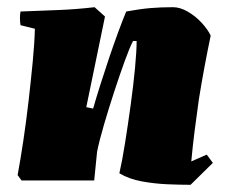

<svg xmlns="http://www.w3.org/2000/svg" viewBox="-20 -502 639 534"><path d="M510 12Q482 12 446 10.5Q410 9 374.5 2.5Q339 -4 312 -20Q320 -55 328 -105.5Q336 -156 343.5 -210.5Q351 -265 355.5 -312.5Q360 -360 360 -388H350Q341 -371 327 -332.5Q313 -294 297.5 -246.5Q282 -199 269 -154.5Q256 -110 250 -80L242 0H40L29 -15Q37 -58 45 -111.5Q53 -165 59.5 -221.5Q66 -278 71 -330Q76 -382 77 -422L37 -432Q34 -452 37 -470Q88 -472 140 -474Q192 -476 243 -482L272 -456L220 -204L239 -200Q247 -228 258.5 -264.5Q270 -301 283 -339.5Q296 -378 308.5 -412Q321 -446 331 -470Q369 -477 398 -479.5Q427 -482 461 -482Q481 -482 502.5 -469.5Q524 -457 541 -438.5Q558 -420 566 -403Q557 -360 548.5 -314.5Q540 -269 533 -225Q527 -182 521.5 -139.5Q516 -97 512 -53L555 -72L572 -49Z"/></svg>

Font: Labrada Black
Style: Italic
Weight: 900
Italic angle: -7°
Designer: Mercedes Jáuregui
Foundry: Omnibus-Type Team
Version: Version 1.000; ttfautohint (v1.8.4.7-5d5b)